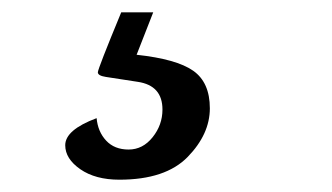

<svg xmlns="http://www.w3.org/2000/svg" viewBox="-20 -20 540 312"><path d="M174 272Q135 272 110.5 255Q86 238 86 216Q86 191 137 172Q139 194 152.5 208.5Q166 223 189 223Q212 223 228 203Q244 183 244 158Q244 119 204 113L152 105Q139 103 139 97.5Q139 92 177 0H229L202 69Q267 76 294 95Q321 114 321 156Q321 198 285 235Q249 272 174 272Z"/></svg>

Font: Paprika
Style: Regular
Weight: 400
Designer: Eduardo Rodriguez Tunni
Foundry: Eduardo Rodriguez Tunni
Version: Version 1.001